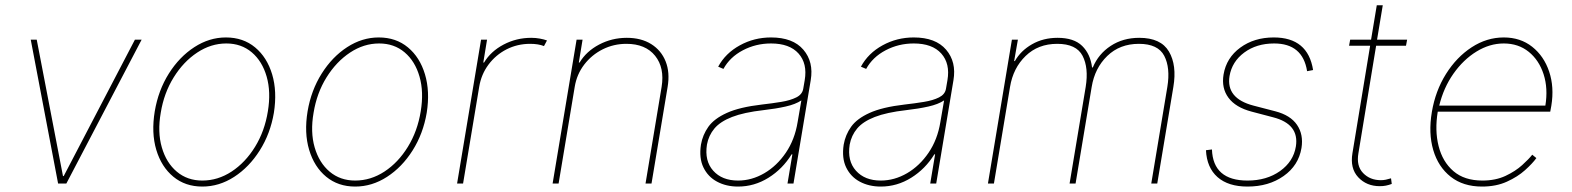

<svg xmlns="http://www.w3.org/2000/svg" viewBox="-20 -696 5962 728"><path d="M517 -545.5 231.5 0H200.3L96.6 -545.5H119.3L218.8 -28.4H221.6L491.5 -545.5Z M747.2 11.4Q682.5 11.4 637.3 -25.9Q592 -63.2 572.6 -127.8Q553.3 -192.5 566.8 -274.1Q580.3 -353.7 620.2 -417.1Q660.2 -480.5 716.8 -517.2Q773.4 -554 836.6 -554Q902 -554 947.3 -516.3Q992.5 -478.7 1011.9 -414.1Q1031.2 -349.4 1018.5 -268.5Q1005 -188.9 964.8 -125.5Q924.7 -62.1 867.9 -25.4Q811.1 11.4 747.2 11.4ZM747.2 -11.4Q806.1 -11.4 858.3 -45.6Q910.5 -79.9 947.1 -139.4Q983.7 -198.9 995.7 -274.1Q1007.8 -347.3 991.1 -405.5Q974.4 -463.8 934.7 -497.5Q894.9 -531.2 838.1 -531.2Q779.8 -531.2 727.6 -496.6Q675.4 -462 638.5 -402.5Q601.6 -343 589.5 -268.5Q576.7 -195.3 593.6 -137.1Q610.4 -78.8 650.4 -45.1Q690.3 -11.4 747.2 -11.4Z M1326.7 11.4Q1262.1 11.4 1216.8 -25.9Q1171.5 -63.2 1152.2 -127.8Q1132.8 -192.5 1146.3 -274.1Q1159.8 -353.7 1199.8 -417.1Q1239.7 -480.5 1296.3 -517.2Q1353 -554 1416.2 -554Q1481.5 -554 1526.8 -516.3Q1572.1 -478.7 1591.4 -414.1Q1610.8 -349.4 1598 -268.5Q1584.5 -188.9 1544.4 -125.5Q1504.3 -62.1 1447.4 -25.4Q1390.6 11.4 1326.7 11.4ZM1326.7 -11.4Q1385.7 -11.4 1437.9 -45.6Q1490.1 -79.9 1526.6 -139.4Q1563.2 -198.9 1575.3 -274.1Q1587.4 -347.3 1570.7 -405.5Q1554 -463.8 1514.2 -497.5Q1474.4 -531.2 1417.6 -531.2Q1359.4 -531.2 1307.2 -496.6Q1255 -462 1218 -402.5Q1181.1 -343 1169 -268.5Q1156.2 -195.3 1173.1 -137.1Q1190 -78.8 1229.9 -45.1Q1269.9 -11.4 1326.7 -11.4Z M1713.1 0 1804 -545.5H1826.7L1812.5 -458.8H1815.3Q1840.9 -501.4 1889.4 -527Q1937.9 -552.6 1994.3 -552.6Q2011.4 -552.6 2026.8 -549.7Q2042.3 -546.9 2054 -542.6L2042.6 -521.3Q2021.3 -529.8 1990.1 -529.8Q1941.8 -529.8 1900.7 -508.9Q1859.7 -487.9 1832.2 -451Q1804.7 -414.1 1796.9 -366.5L1735.8 0Z M2159.1 -366.5 2098 0H2075.3L2166.2 -545.5H2188.9L2174.7 -458.8H2177.6Q2203.1 -501.4 2251.6 -527Q2300.1 -552.6 2356.5 -552.6Q2411.2 -552.6 2449.2 -528.8Q2487.2 -505 2503.9 -463.1Q2520.6 -421.2 2511.4 -366.5L2450.3 0H2427.6L2488.6 -366.5Q2500.4 -438.9 2464 -484.4Q2427.6 -529.8 2355.1 -529.8Q2306.8 -529.8 2265.1 -508.9Q2223.4 -487.9 2195.1 -451Q2166.9 -414.1 2159.1 -366.5Z M2778.4 11.4Q2733.7 11.4 2699 -7.1Q2664.4 -25.6 2647.2 -61.1Q2630 -96.6 2637.8 -147.7Q2644.2 -184.7 2666 -215.4Q2687.9 -246.1 2736 -267.9Q2784.1 -289.8 2869.3 -299.7Q2907.7 -304 2942.1 -309.7Q2976.6 -315.3 2999.3 -326.7Q3022 -338.1 3025.6 -359.4L3031.2 -392Q3041.9 -454.9 3007.8 -493.1Q2973.7 -531.2 2903.4 -531.2Q2845.9 -531.2 2796.7 -505.3Q2747.5 -479.4 2723 -434.7L2703.1 -443.2Q2730.8 -494.3 2785.2 -524.1Q2839.5 -554 2903.4 -554Q2986.5 -554 3026.1 -507.6Q3065.7 -461.3 3054 -392L2988.6 0H2965.9L2984.4 -110.8H2981.5Q2947.4 -55.4 2893.8 -22Q2840.2 11.4 2778.4 11.4ZM2778.4 -11.4Q2830.3 -11.4 2878 -39.2Q2925.8 -67.1 2959.7 -117Q2993.6 -166.9 3004.3 -233L3018.5 -315.3Q2996.1 -300.4 2959 -292.1Q2921.9 -283.7 2875 -278.4Q2800.4 -269.9 2755.7 -252.5Q2710.9 -235.1 2688.9 -208.8Q2666.9 -182.5 2660.5 -147.7Q2650.9 -85.9 2684.3 -48.7Q2717.7 -11.4 2778.4 -11.4Z M3319.6 11.4Q3274.9 11.4 3240.2 -7.1Q3205.6 -25.6 3188.4 -61.1Q3171.2 -96.6 3179 -147.7Q3185.4 -184.7 3207.2 -215.4Q3229 -246.1 3277.2 -267.9Q3325.3 -289.8 3410.5 -299.7Q3448.9 -304 3483.3 -309.7Q3517.8 -315.3 3540.5 -326.7Q3563.2 -338.1 3566.8 -359.4L3572.4 -392Q3583.1 -454.9 3549 -493.1Q3514.9 -531.2 3444.6 -531.2Q3387.1 -531.2 3337.9 -505.3Q3288.7 -479.4 3264.2 -434.7L3244.3 -443.2Q3272 -494.3 3326.3 -524.1Q3380.7 -554 3444.6 -554Q3527.7 -554 3567.3 -507.6Q3606.9 -461.3 3595.2 -392L3529.8 0H3507.1L3525.6 -110.8H3522.7Q3488.6 -55.4 3435 -22Q3381.4 11.4 3319.6 11.4ZM3319.6 -11.4Q3371.4 -11.4 3419.2 -39.2Q3467 -67.1 3500.9 -117Q3534.8 -166.9 3545.5 -233L3559.7 -315.3Q3537.3 -300.4 3500.2 -292.1Q3463.1 -283.7 3416.2 -278.4Q3341.6 -269.9 3296.9 -252.5Q3252.1 -235.1 3230.1 -208.8Q3208.1 -182.5 3201.7 -147.7Q3192.1 -85.9 3225.5 -48.7Q3258.9 -11.4 3319.6 -11.4Z M3725.9 0 3816.8 -545.5H3839.5L3825.3 -464.5H3828.1Q3850.5 -503.9 3893.1 -528.2Q3935.7 -552.6 3990.1 -552.6Q4051.8 -552.6 4083.1 -522Q4114.3 -491.5 4120.7 -440.3H4123.6Q4144.9 -491.5 4191.4 -522Q4237.9 -552.6 4299.7 -552.6Q4381.7 -552.6 4412.3 -500.5Q4442.8 -448.5 4429 -366.5L4367.9 0H4345.2L4406.2 -366.5Q4418 -438.9 4394.4 -484.4Q4370.7 -529.8 4298.3 -529.8Q4225.9 -529.8 4178.4 -483.8Q4131 -437.9 4119.3 -366.5L4058.2 0H4035.5L4096.6 -366.5Q4108.3 -438.9 4084.7 -484.4Q4061.1 -529.8 3988.6 -529.8Q3916.2 -529.8 3868.8 -483.8Q3821.4 -437.9 3809.7 -366.5L3748.6 0Z M4958.8 -430.4 4936.1 -426.1Q4919.4 -531.2 4811.1 -531.2Q4744.3 -531.2 4697.8 -496.8Q4651.3 -462.4 4642 -407.7Q4628.2 -322.8 4733 -295.5L4815.3 -274.1Q4872.9 -259.2 4897.9 -222.5Q4922.9 -185.7 4914.8 -134.9Q4903.8 -68.5 4847.1 -28.6Q4790.5 11.4 4710.2 11.4Q4637.1 11.4 4596.4 -24.5Q4555.8 -60.4 4552.6 -126.4L4575.3 -129.3Q4579.5 -11.4 4710.2 -11.4Q4782.7 -11.4 4833.5 -47.4Q4884.2 -83.5 4893.5 -140.6Q4907 -225.9 4806.8 -251.4L4725.9 -272.7Q4665.1 -288.7 4638 -325.3Q4610.8 -361.9 4619.3 -413.4Q4630 -476.9 4682.7 -515.4Q4735.4 -554 4809.7 -554Q4939.3 -554 4958.8 -430.4Z M5315.3 -545.5 5311.1 -522.7H5197.8L5130.7 -115.1Q5122.2 -67.1 5148.3 -40Q5174.4 -12.8 5215.9 -12.8Q5225.5 -12.8 5234.6 -14.7Q5243.6 -16.7 5254.3 -19.9L5257.1 1.4Q5245.4 5.7 5234.9 7.8Q5224.4 9.9 5211.6 9.9Q5161.6 9.9 5130 -23.8Q5098.4 -57.5 5108 -115.1L5175.1 -522.7H5095.2L5099.4 -545.5H5178.6L5200.3 -676.1H5223L5201.3 -545.5Z M5599.4 11.4Q5527.7 11.4 5480.5 -25.9Q5433.2 -63.2 5414.4 -127.1Q5395.6 -191.1 5409.1 -271.3Q5422.6 -351.6 5462.7 -415.5Q5502.8 -479.4 5560 -516.7Q5617.2 -554 5681.8 -554Q5745 -554 5789.6 -518.6Q5834.2 -483.3 5853.9 -424.5Q5873.6 -365.8 5862.2 -295.5L5858 -272.7H5431.5Q5419.7 -201.7 5434.7 -142.2Q5449.6 -82.7 5490.9 -47.1Q5532.3 -11.4 5600.9 -11.4Q5650.6 -11.4 5688.4 -29.1Q5726.2 -46.9 5751.6 -70Q5777 -93 5789.8 -109.4L5805.4 -96.6Q5790.5 -76 5762.4 -50.8Q5734.4 -25.6 5693.5 -7.1Q5652.7 11.4 5599.4 11.4ZM5437.1 -295.5H5839.5Q5850.1 -360.8 5832.9 -414.2Q5815.7 -467.7 5776.5 -499.5Q5737.2 -531.2 5681.8 -531.2Q5628.2 -531.2 5578.3 -500.5Q5528.4 -469.8 5490.9 -416.5Q5453.5 -363.3 5437.1 -295.5Z"/></svg>

Font: Inter UI Thin
Style: Italic
Weight: 100
Italic angle: -9.39999°
Designer: Rasmus Andersson
Foundry: rsms
Version: 3.2;8d6f07862